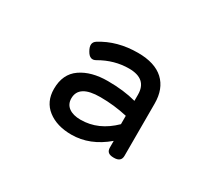

<svg xmlns="http://www.w3.org/2000/svg" viewBox="-78 -743 756 669"><g transform="rotate(30 300.0 -408.5)"><path d="M168.5 -550.8Q147.9 -537.6 165 -508.8Q179.7 -482.9 201.2 -495.6Q255.9 -527.3 314.5 -527.3Q386.7 -527.3 386.7 -463.9V-439Q336.9 -452.6 272.5 -452.6Q206.1 -452.6 164.6 -423.8Q123 -395 123 -335.4Q123 -283.7 159.7 -255.4Q196.3 -227.1 254.9 -227.1Q329.1 -227.1 394 -282.2V-255.9Q394 -243.2 400.9 -237.3Q407.7 -231.4 422.9 -231.4H423.8Q452.6 -231.4 452.6 -255.9V-465.8Q452.6 -525.4 417.5 -557.9Q382.3 -590.3 314.5 -590.3Q231 -590.3 168.5 -550.8ZM386.7 -378.9V-345.2Q328.6 -288.1 256.8 -288.1Q226.6 -288.1 209.2 -300.8Q191.9 -313.5 191.9 -336.9Q191.9 -391.1 277.8 -391.1Q333.5 -391.1 386.7 -378.9Z"/></g></svg>

Font: Courier Prime Code
Style: Regular
Weight: 400
Designer: Alan Dague-Greene
Foundry: Quote-Unquote Apps
Version: Version 3.18